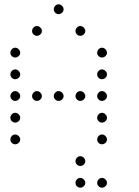

<svg xmlns="http://www.w3.org/2000/svg" viewBox="-20 -693 640 885"><path d="M249 -673Q241 -673 234.5 -666Q228 -659 228 -651V-649Q228 -641 234.5 -634.5Q241 -628 249 -628H251Q259 -628 266 -634.5Q273 -641 273 -649V-651Q273 -659 266 -666Q259 -673 251 -673ZM149 -573Q141 -573 134.5 -566Q128 -559 128 -551V-549Q128 -541 134.5 -534.5Q141 -528 149 -528H151Q159 -528 166 -534.5Q173 -541 173 -549V-551Q173 -559 166 -566Q159 -573 151 -573ZM349 -573Q341 -573 334.5 -566Q328 -559 328 -551V-549Q328 -541 334.5 -534.5Q341 -528 349 -528H351Q359 -528 366 -534.5Q373 -541 373 -549V-551Q373 -559 366 -566Q359 -573 351 -573ZM49 -473Q41 -473 34.5 -466Q28 -459 28 -451V-449Q28 -441 34.5 -434.5Q41 -428 49 -428H51Q59 -428 66 -434.5Q73 -441 73 -449V-451Q73 -459 66 -466Q59 -473 51 -473ZM449 -473Q441 -473 434.5 -466Q428 -459 428 -451V-449Q428 -441 434.5 -434.5Q441 -428 449 -428H451Q459 -428 466 -434.5Q473 -441 473 -449V-451Q473 -459 466 -466Q459 -473 451 -473ZM49 -373Q41 -373 34.5 -366Q28 -359 28 -351V-349Q28 -341 34.5 -334.5Q41 -328 49 -328H51Q59 -328 66 -334.5Q73 -341 73 -349V-351Q73 -359 66 -366Q59 -373 51 -373ZM449 -373Q441 -373 434.5 -366Q428 -359 428 -351V-349Q428 -341 434.5 -334.5Q441 -328 449 -328H451Q459 -328 466 -334.5Q473 -341 473 -349V-351Q473 -359 466 -366Q459 -373 451 -373ZM49 -273Q41 -273 34.5 -266Q28 -259 28 -251V-249Q28 -241 34.5 -234.5Q41 -228 49 -228H51Q59 -228 66 -234.5Q73 -241 73 -249V-251Q73 -259 66 -266Q59 -273 51 -273ZM149 -273Q141 -273 134.5 -266Q128 -259 128 -251V-249Q128 -241 134.5 -234.5Q141 -228 149 -228H151Q159 -228 166 -234.5Q173 -241 173 -249V-251Q173 -259 166 -266Q159 -273 151 -273ZM249 -273Q241 -273 234.5 -266Q228 -259 228 -251V-249Q228 -241 234.5 -234.5Q241 -228 249 -228H251Q259 -228 266 -234.5Q273 -241 273 -249V-251Q273 -259 266 -266Q259 -273 251 -273ZM349 -273Q341 -273 334.5 -266Q328 -259 328 -251V-249Q328 -241 334.5 -234.5Q341 -228 349 -228H351Q359 -228 366 -234.5Q373 -241 373 -249V-251Q373 -259 366 -266Q359 -273 351 -273ZM449 -273Q441 -273 434.5 -266Q428 -259 428 -251V-249Q428 -241 434.5 -234.5Q441 -228 449 -228H451Q459 -228 466 -234.5Q473 -241 473 -249V-251Q473 -259 466 -266Q459 -273 451 -273ZM49 -173Q41 -173 34.5 -166Q28 -159 28 -151V-149Q28 -141 34.5 -134.5Q41 -128 49 -128H51Q59 -128 66 -134.5Q73 -141 73 -149V-151Q73 -159 66 -166Q59 -173 51 -173ZM449 -173Q441 -173 434.5 -166Q428 -159 428 -151V-149Q428 -141 434.5 -134.5Q441 -128 449 -128H451Q459 -128 466 -134.5Q473 -141 473 -149V-151Q473 -159 466 -166Q459 -173 451 -173ZM49 -73Q41 -73 34.5 -66Q28 -59 28 -51V-49Q28 -41 34.5 -34.5Q41 -28 49 -28H51Q59 -28 66 -34.5Q73 -41 73 -49V-51Q73 -59 66 -66Q59 -73 51 -73ZM449 -73Q441 -73 434.5 -66Q428 -59 428 -51V-49Q428 -41 434.5 -34.5Q441 -28 449 -28H451Q459 -28 466 -34.5Q473 -41 473 -49V-51Q473 -59 466 -66Q459 -73 451 -73ZM349 27Q341 27 334.5 34Q328 41 328 49V51Q328 59 334.5 65.5Q341 72 349 72H351Q359 72 366 65.5Q373 59 373 51V49Q373 41 366 34Q359 27 351 27ZM349 127Q341 127 334.5 134Q328 141 328 149V151Q328 159 334.5 165.5Q341 172 349 172H351Q359 172 366 165.5Q373 159 373 151V149Q373 141 366 134Q359 127 351 127ZM449 127Q441 127 434.5 134Q428 141 428 149V151Q428 159 434.5 165.5Q441 172 449 172H451Q459 172 466 165.5Q473 159 473 151V149Q473 141 466 134Q459 127 451 127Z"/></svg>

Font: Doto Rounded Light
Style: Regular
Weight: 300
Monospace: yes
Version: Version 1.000